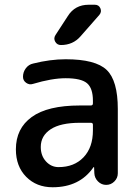

<svg xmlns="http://www.w3.org/2000/svg" viewBox="-20 -780 584 810"><path d="M317 -262Q235 -262 193.5 -234.5Q152 -207 152 -160Q152 -123 174 -99Q196 -75 227 -75Q293 -75 332.5 -116.5Q372 -158 372 -230V-254Q372 -262 363 -262ZM202 10Q134 10 90.5 -34Q47 -78 47 -150Q47 -238 114 -286.5Q181 -335 317 -335H363Q372 -335 372 -344V-355Q372 -408 347 -429Q322 -450 257 -450Q199 -450 119 -426Q104 -421 90.5 -430.5Q77 -440 77 -456Q77 -476 89 -492Q101 -508 120 -512Q192 -530 257 -530Q383 -530 430 -485Q477 -440 477 -320V-49Q477 -29 462.5 -14.5Q448 0 428 0Q408 0 393.5 -14.5Q379 -29 378 -49L377 -74Q377 -75 376 -75Q374 -75 374 -74Q316 10 202 10ZM380 -760Q397 -760 403.5 -745Q410 -730 399 -717L320 -627Q288 -590 237 -590Q221 -590 213 -604Q205 -618 214 -632L266 -712Q296 -760 354 -760Z"/></svg>

Font: Rounded Mplus 1c Medium
Style: Regular
Weight: 500
Version: Version 1.059.20150529